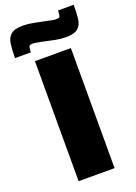

<svg xmlns="http://www.w3.org/2000/svg" viewBox="-202 -968 731 1034"><g transform="rotate(-20 163.5 -451.0)"><path d="M61 0V-688H267V0ZM-34 -740Q-34 -787 -29.5 -820.5Q-25 -854 -4.5 -872Q16 -890 65 -890Q94 -890 124 -884Q154 -878 179 -873Q200 -869 217 -865Q234 -861 247 -861Q265 -861 268 -870Q271 -879 271 -902H361Q361 -855 357 -821.5Q353 -788 332 -770Q311 -752 263 -752Q233 -752 203.5 -758Q174 -764 148 -770Q127 -774 110 -777.5Q93 -781 80 -781Q63 -781 60 -772Q57 -763 57 -740Z"/></g></svg>

Font: Saira ExtraBold
Style: Regular
Weight: 800
Designer: Hector Gatti with collaboration of the Omnibus-Type team
Foundry: Omnibus-Type
Version: Version 1.100; ttfautohint (v1.8.3)